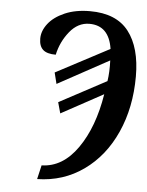

<svg xmlns="http://www.w3.org/2000/svg" viewBox="-53 -767 628 820"><g transform="rotate(5 261.5 -357.0)"><path d="M151 -50Q241 -52 304.5 -142.5Q368 -233 391 -376L211 -278L198 -325L400 -433Q406 -473 404 -522L184 -402L172 -450L401 -571Q386 -670 302 -670Q253 -670 217.5 -626Q182 -582 170 -526Q132 -526 115 -541.5Q98 -557 98 -589Q98 -622 122 -653Q146 -684 192 -704Q238 -724 300 -724Q413 -724 466 -655.5Q519 -587 519 -463Q519 -330 471 -223Q423 -116 336 -54Q249 8 137 10Z"/></g></svg>

Font: Noto Serif CondSemiBold
Style: Italic
Weight: 600
Width: 3
Italic angle: -12°
Designer: Monotype Design Team
Foundry: Monotype Imaging Inc.
Version: Version 1.001